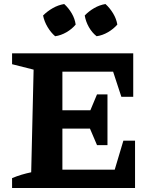

<svg xmlns="http://www.w3.org/2000/svg" viewBox="-20 -934 762 954"><path d="M593 -235H651V0H40V-49Q64 -59 87.5 -66Q111 -73 135 -78L147 -588L40 -615V-669H642V-453H583L542 -578H226L290 -642V-386H429L462 -465H514V-213H462L427 -295H290V-28L226 -91H550ZM299 -914Q321 -894 336.5 -867.5Q352 -841 356 -812Q338 -790 310.5 -774Q283 -758 254 -754Q233 -772 216.5 -799.5Q200 -827 194 -857Q215 -878 242 -893.5Q269 -909 299 -914ZM504 -914Q526 -894 542 -867.5Q558 -841 563 -812Q544 -790 516.5 -774Q489 -758 460 -754Q437 -772 421.5 -799.5Q406 -827 401 -857Q421 -878 447.5 -893.5Q474 -909 504 -914Z"/></svg>

Font: Piazzolla Thin ExtraBold
Style: Regular
Weight: 800
Version: Version 2.005